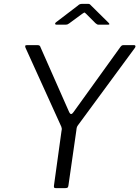

<svg xmlns="http://www.w3.org/2000/svg" viewBox="-20 -976 723 996"><path d="M675 -742Q681 -742 682.5 -738Q684 -734 680 -728L385 -327Q381 -322 379 -316.5Q377 -311 376 -299L335 -14Q334 -5 330 -2.5Q326 0 316 0H270Q262 0 260.5 -4Q259 -8 260 -14L299 -296Q301 -305 300.5 -309Q300 -313 298 -319L112 -729Q110 -735 111 -738.5Q112 -742 121 -742H173Q182 -742 185.5 -739Q189 -736 191 -729L339 -394Q348 -375 361 -394L605 -733Q610 -739 613 -740.5Q616 -742 625 -742H675ZM475 -856 426 -905Q419 -912 417 -911Q415 -910 406 -904L338 -854Q332 -850 329 -849Q326 -848 320 -848H273Q267 -848 266 -852Q265 -856 270 -860L384 -947Q389 -952 394 -954Q399 -956 407 -956H438Q445 -956 448 -952Q451 -948 455 -945L543 -858Q548 -853 547.5 -850.5Q547 -848 540 -848H490Q486 -848 482.5 -850.5Q479 -853 475 -856Z"/></svg>

Font: Libre Franklin Thin Light
Style: Italic
Weight: 300
Italic angle: -8°
Version: Version 3.000